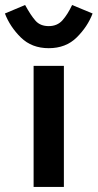

<svg xmlns="http://www.w3.org/2000/svg" viewBox="-72 -741 388 761"><path d="M0 0ZM61.2 0H181.2V-480H61.2ZM295 -687.5 213.8 -721.2Q196.2 -683.8 175.6 -660.6Q155 -637.5 121.2 -637.5Q87.5 -637.5 68.8 -658.8Q50 -680 27.5 -721.2L-52.5 -687.5Q-32.5 -635 10.6 -592.5Q53.8 -550 121.2 -550Q188.8 -550 231.9 -592.5Q275 -635 295 -687.5Z"/></svg>

Font: Cambay
Style: Bold
Weight: 700
Designer: Pooja Saxena
Foundry: Pooja Saxena
Version: Version 1.096;PS 001.096;hotconv 1.0.70;makeotf.lib2.5.58329